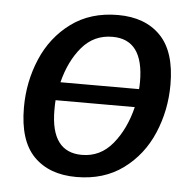

<svg xmlns="http://www.w3.org/2000/svg" viewBox="-45 -585 647 640"><g transform="rotate(5 279.0 -265.0)"><path d="M519 -324Q519 -238 486.5 -161.5Q454 -85 389.5 -37.5Q325 10 233 10Q142 10 90.5 -42.5Q39 -95 39 -206Q39 -292 71.5 -368.5Q104 -445 168.5 -492.5Q233 -540 325 -540Q416 -540 467.5 -487Q519 -434 519 -324ZM153 -300H416Q417 -309 417 -325Q417 -466 313 -466Q251 -466 211 -419Q171 -372 153 -300ZM407 -239H142Q141 -228 141 -206Q141 -65 245 -65Q307 -65 348 -115Q389 -165 407 -239Z"/></g></svg>

Font: Bitter Pro Medium
Style: Italic
Weight: 500
Italic angle: -9°
Designer: Sol Matas, and Bitter project Authors
Foundry: Sol Matas
Version: Version 1.010